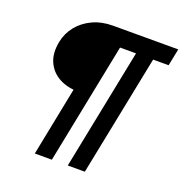

<svg xmlns="http://www.w3.org/2000/svg" viewBox="-147 -849 1050 1103"><g transform="rotate(20 378.0 -298.0)"><path d="M185.7 124 281.8 -358.1 304.1 -295.3Q234.6 -293.9 182.9 -321.4Q131.3 -348.8 107.4 -401.3Q83.6 -453.7 98.2 -526.9Q109.5 -582.6 144.7 -626Q179.9 -669.3 234.2 -694.5Q288.6 -719.7 356.7 -719.7H755.7L734.5 -615.3H639.9L491.5 124H387.2L535.4 -615.3H437.8L290 124Z"/></g></svg>

Font: Reddit Sans
Style: Italic
Weight: 400
Italic angle: -11.25°
Designer: Stephen Hutchings
Version: Version 1.013